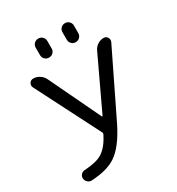

<svg xmlns="http://www.w3.org/2000/svg" viewBox="-218 -1092 1117 1214"><g transform="rotate(-30 340.5 -485.0)"><path d="M205.1 -861.3V-916Q205.1 -933.6 217.3 -945.8Q229.5 -958 247.6 -958Q265.6 -958 277.8 -945.8Q290 -933.6 290 -916V-861.3Q290 -843.8 277.8 -831.5Q265.6 -819.3 247.6 -819.3Q229.5 -819.3 217.3 -831.5Q205.1 -843.8 205.1 -861.3ZM400.4 -861.3V-916Q400.4 -933.6 412.6 -945.8Q424.8 -958 442.4 -958Q460 -958 472.2 -945.8Q484.4 -933.6 484.4 -916V-861.3Q484.4 -843.8 472.2 -831.5Q460 -819.3 442.4 -819.3Q424.8 -819.3 412.6 -831.5Q400.4 -843.8 400.4 -861.3ZM349.6 -331.1Q350.6 -329.1 352.5 -329.1Q354.5 -329.1 355.5 -331.1L533.2 -708Q543.9 -729.5 564 -742.2Q584 -754.9 607.4 -754.9Q625 -754.9 634.8 -739.3Q639.6 -731.4 639.6 -722.7Q639.6 -715.8 636.7 -708L408.2 -238.3Q342.8 -107.4 268.6 -58.6Q205.1 -17.6 92.8 -11.7Q90.8 -11.7 89.8 -11.7Q75.2 -11.7 63.5 -22.5Q49.8 -35.2 49.8 -53.7Q49.8 -67.4 59.6 -78.1Q70.3 -89.8 86.9 -90.8Q170.9 -95.7 212.9 -120.1Q262.7 -149.4 301.8 -227.5Q304.7 -234.4 301.8 -241.2L64.5 -707Q60.5 -714.8 60.5 -722.7Q60.5 -731.4 65.4 -739.3Q75.2 -754.9 93.8 -754.9Q117.2 -754.9 138.2 -741.7Q159.2 -728.5 169.9 -707Z"/></g></svg>

Font: Gen Jyuu Gothic P Regular
Style: Regular
Weight: 400
Designer: [Source Han Sans]
Ryoko NISHIZUKA  (kana & ideographs); Paul D. Hunt (Latin, Greek & Cyrillic); Wenlong ZHANG  (bopomofo
Version: Version 1.002.20150607